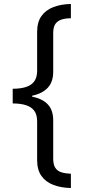

<svg xmlns="http://www.w3.org/2000/svg" viewBox="-20 -812 431 967"><path d="M44 -365Q84 -365 111.5 -374Q139 -383 153 -403Q167 -423 167 -455V-651Q167 -701 189 -731.5Q211 -762 249.5 -776.5Q288 -791 337 -792V-720Q310 -720 290 -713.5Q270 -707 259 -691.5Q248 -676 248 -645V-450Q248 -400 221 -370.5Q194 -341 142 -330V-325Q194 -315 221 -286Q248 -257 248 -206V-13Q248 18 259 34Q270 50 290 56Q310 62 337 63V135Q288 134 249.5 119.5Q211 105 189 74.5Q167 44 167 -6V-201Q167 -234 153 -253.5Q139 -273 111.5 -282Q84 -291 44 -291Z"/></svg>

Font: lkannada25
Style: Book
Weight: 400
Designer: Jelle Bosma - Monotype Design Team
Foundry: Monotype Imaging Inc.
Version: Version 2.003